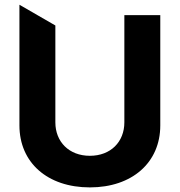

<svg xmlns="http://www.w3.org/2000/svg" viewBox="-20 -792 769 822"><path d="M63.2 -255C63.2 -95.9 183.2 10.3 364.7 10.3C545.5 10.3 666.2 -95.9 666.2 -255V-727.3H512.4V-268.1C512.4 -185 454.2 -125 364.7 -125C275.6 -125 217 -185 217 -268.1V-682.9L63.2 -771.7Z"/></svg>

Font: Inter-Hewn
Style: Bold
Weight: 700
Designer: Rasmus Andersson
Foundry: rsms
Version: Version 3.012;git-f93a4a705